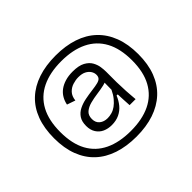

<svg xmlns="http://www.w3.org/2000/svg" viewBox="-150 -874 1199 1199"><g transform="rotate(-45 450.0 -274.0)"><path d="M450 84Q363 84 294 61Q225 38 177 -7Q129 -52 103.5 -118.5Q78 -185 78 -273Q78 -361 103 -428Q128 -495 176.5 -540.5Q225 -586 294 -609Q363 -632 450 -632Q537 -632 606 -609Q675 -586 723 -540.5Q771 -495 796.5 -428Q822 -361 822 -273Q822 -185 796.5 -118.5Q771 -52 722.5 -7Q674 38 605.5 61Q537 84 450 84ZM450 34Q551 34 621.5 0Q692 -34 729.5 -102Q767 -170 767 -273Q767 -376 730 -444.5Q693 -513 622 -547.5Q551 -582 450 -582Q349 -582 278 -547.5Q207 -513 170 -444.5Q133 -376 133 -273Q133 -170 170 -102Q207 -34 278 0Q349 34 450 34ZM404 -125Q422 -125 441.5 -130.5Q461 -136 479 -149Q497 -162 514.5 -183Q532 -204 546 -234L547 -315L571 -311Q556 -296 527 -289.5Q498 -283 464.5 -278.5Q431 -274 400.5 -266Q370 -258 350 -241Q330 -224 330 -191Q330 -159 351 -142Q372 -125 404 -125ZM392 -76Q359 -76 332.5 -88Q306 -100 290 -125Q274 -150 274 -186Q274 -225 290 -249Q306 -273 333 -286.5Q360 -300 393 -306.5Q426 -313 458 -317Q491 -321 510.5 -326Q530 -331 538 -340.5Q546 -350 546 -366Q546 -384 535.5 -400Q525 -416 505.5 -426Q486 -436 455 -436Q431 -436 405.5 -428Q380 -420 361.5 -400.5Q343 -381 339 -346L284 -365Q289 -391 302 -413.5Q315 -436 336.5 -452Q358 -468 387.5 -477Q417 -486 454 -486Q508 -486 538 -469.5Q568 -453 581.5 -429Q595 -405 598.5 -380.5Q602 -356 602 -338V-245Q603 -225 603.5 -205Q604 -185 605 -164Q606 -143 608 -123.5Q610 -104 611 -86H558Q556 -115 555 -139.5Q554 -164 553 -186H543Q530 -154 509.5 -129Q489 -104 459.5 -90Q430 -76 392 -76Z"/></g></svg>

Font: Bricolage Grotesque 96pt ExtraBold ExtraLight
Style: Regular
Weight: 250
Version: Version 1.001;gftools[0.9.33.dev8+g029e19f]